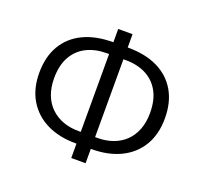

<svg xmlns="http://www.w3.org/2000/svg" viewBox="-129 -884 1122 1057"><g transform="rotate(20 432.0 -355.0)"><path d="M390 23V-79L412 -61H387Q288 -61 216 -96.5Q144 -132 104 -198.5Q64 -265 64 -358Q64 -452 103 -518.5Q142 -585 214.5 -620Q287 -655 387 -655H412L390 -636V-733H474V-636L452 -655H477Q578 -655 650 -620Q722 -585 761 -518.5Q800 -452 800 -358Q800 -265 760.5 -198.5Q721 -132 648.5 -96.5Q576 -61 477 -61H452L474 -79V23ZM390 -110V-605L411 -586H376Q309 -586 258.5 -560.5Q208 -535 179.5 -484.5Q151 -434 151 -358Q151 -303 167.5 -260.5Q184 -218 214.5 -189Q245 -160 286 -145Q327 -130 376 -130H411ZM474 -110 453 -130H488Q537 -130 578.5 -145Q620 -160 650 -189Q680 -218 696.5 -260.5Q713 -303 713 -358Q713 -434 684.5 -484.5Q656 -535 605.5 -560.5Q555 -586 488 -586H453L474 -605Z"/></g></svg>

Font: Nunito Sans 11pt
Style: Regular
Weight: 400
Version: Version 3.101;gftools[0.9.27]